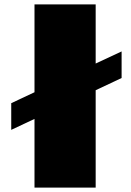

<svg xmlns="http://www.w3.org/2000/svg" viewBox="-20 -855 599 875"><path d="M416 0H137.2V-313L31.2 -263.2V-384.8L137.2 -434.6V-835H416V-565.4L534.2 -620.6V-499.5L416 -443.8Z"/></svg>

Font: Coda ExtraBold
Style: Regular
Weight: 800
Version: Version 2.001; ttfautohint (v0.8) -r 50 -G 200 -x